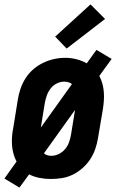

<svg xmlns="http://www.w3.org/2000/svg" viewBox="-25 -803 545 870"><path d="M63 47 -5 6 50 -71Q41 -88 36 -106.5Q31 -125 29.5 -144.5Q28 -164 29.5 -184Q31 -204 35 -223L56 -353Q60 -378 68.5 -402.5Q77 -427 91.5 -449.5Q106 -472 126.5 -489.5Q147 -507 171 -518.5Q195 -530 220 -535.5Q245 -541 271 -541Q297 -541 322 -534.5Q347 -528 368 -516L412 -577L481 -536L425 -459Q434 -442 439 -423.5Q444 -405 445.5 -385.5Q447 -366 445.5 -346Q444 -326 441 -307L419 -177Q415 -152 406.5 -127.5Q398 -103 383.5 -81Q369 -59 348.5 -41Q328 -23 304.5 -11.5Q281 0 255.5 4Q230 8 205 8Q179 8 153.5 3Q128 -2 107 -13ZM160 -225 301 -422Q294 -428 284.5 -430.5Q275 -433 266 -433Q248 -433 231.5 -424.5Q215 -416 204 -401.5Q193 -387 187 -370Q181 -353 178 -336ZM208 -97Q225 -97 242 -105.5Q259 -114 270.5 -128Q282 -142 288 -159Q294 -176 297 -194L315 -305L174 -108Q181 -102 189.5 -99.5Q198 -97 208 -97ZM277 -583 225 -637 385 -783 451 -717Z"/></svg>

Font: Iosevka Slab Extrabold Oblique
Style: Regular
Weight: 800
Italic angle: -9°
Monospace: yes
Designer: Belleve Invis
Foundry: Belleve Invis
Version: Version 11.1.1; ttfautohint (v1.8.3)